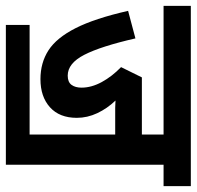

<svg xmlns="http://www.w3.org/2000/svg" viewBox="-28 -634 671 655"><g transform="rotate(90 307.5 -306.5)"><path d="M65 -72H439V-364H371Q360 -364 347.5 -364Q335 -364 323 -365Q350 -337 366 -303Q382 -269 382 -233Q382 -174 346 -141.5Q310 -109 250 -109Q194 -109 151.5 -136.5Q109 -164 76 -229Q43 -294 17 -408L111 -433Q138 -315 167 -258.5Q196 -202 238 -202Q260 -202 269.5 -215Q279 -228 279 -249Q279 -283 260 -318Q241 -353 209 -384L244 -455H439V-529H0V-622H615V-529H542V9H65Z"/></g></svg>

Font: Noto Sans ExtraCondensed SemiBold
Style: Regular
Weight: 600
Width: 2
Designer: Monotype Design Team
Foundry: Monotype Imaging Inc.
Version: Version 2.013; ttfautohint (v1.8.4.7-5d5b)